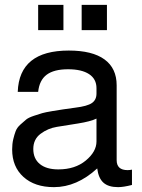

<svg xmlns="http://www.w3.org/2000/svg" viewBox="-20 -747 583 790"><path d="M53 -369Q59 -539 263 -539Q360 -539 410 -502.5Q460 -466 460 -396V-88Q460 -47 505 -47Q514 -47 523 -49V14Q488 23 466 23Q426 23 405.5 4.5Q385 -14 380 -54Q296 23 202 23Q123 23 76.5 -19Q30 -61 30 -132Q30 -155 34.5 -174Q39 -193 44.5 -207.5Q50 -222 64 -234.5Q78 -247 87.5 -255Q97 -263 119.5 -270.5Q142 -278 154 -281.5Q166 -285 196 -290Q226 -295 240 -297Q254 -299 290 -304Q339 -310 358 -323Q377 -336 377 -362V-384Q377 -422 346.5 -442Q316 -462 260 -462Q202 -462 172 -439.5Q142 -417 137 -369ZM220 -50Q289 -50 333 -86.5Q377 -123 377 -165V-259Q352 -247 301.5 -239Q251 -231 214 -225Q177 -219 147 -196.5Q117 -174 117 -134Q117 -94 144 -72Q171 -50 220 -50ZM241 -727V-623H137V-727ZM420 -727V-623H316V-727Z"/></svg>

Font: ColatingCofangSans
Style: Regular
Weight: 400
Foundry: GNU
Version: Version 412.227;June 27, 2022;FontCreator 11.0.0.2412 32-bit